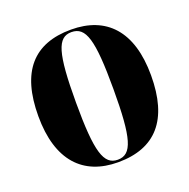

<svg xmlns="http://www.w3.org/2000/svg" viewBox="-105 -650 752 762"><g transform="rotate(-20 271.0 -269.5)"><path d="M269 10C427 10 509 -82 509 -270C509 -458 420 -549 272 -549C114 -549 33 -458 33 -270C33 -82 122 10 269 10ZM271 0C212 0 192 -61 192 -270C192 -479 211 -539 270 -539C331 -539 350 -479 350 -270C350 -61 331 0 271 0Z"/></g></svg>

Font: Noto Serif Display Condensed ExtraBold
Style: Regular
Weight: 800
Width: 3
Designer: Monotype Design Team
Foundry: Monotype Imaging Inc.
Version: Version 2.009